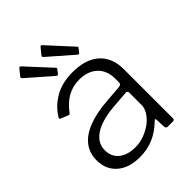

<svg xmlns="http://www.w3.org/2000/svg" viewBox="-217 -859 979 979"><g transform="rotate(-45 272.0 -370.0)"><path d="M393 -67Q354 -29 309.5 -9.5Q265 10 210 10Q132 10 87 -29.5Q42 -69 42 -135Q42 -187 71 -224.5Q100 -262 157 -284Q214 -306 298 -312L387 -319Q395 -320 399.5 -323.5Q404 -327 404 -334V-363Q404 -421 368 -455Q332 -489 270 -489Q223 -489 185 -467.5Q147 -446 116 -404Q113 -400 110.5 -398.5Q108 -397 104 -399L62 -416Q59 -418 58 -420.5Q57 -423 61 -429Q92 -479 145 -509.5Q198 -540 273 -540Q336 -540 379.5 -519.5Q423 -499 446 -460Q469 -421 469 -368V-13Q469 -5 466 -2.5Q463 0 456 0H419Q414 0 411 -3.5Q408 -7 407 -13L405 -65Q403 -79 393 -67ZM404 -259Q404 -276 390 -274L315 -268Q263 -265 224.5 -255Q186 -245 160.5 -229Q135 -213 121.5 -191.5Q108 -170 108 -142Q108 -95 141 -68.5Q174 -42 230 -42Q264 -42 296 -54.5Q328 -67 353 -86Q378 -107 391 -129Q404 -151 404 -171V-259ZM96 -746Q102 -753 108 -747L229 -616Q235 -610 228 -604L215 -587Q212 -582 208.5 -582Q205 -582 200 -586L73 -697Q67 -703 66.5 -706Q66 -709 70 -714ZM249 -746Q255 -753 261 -747L381 -616Q388 -610 381 -604L368 -587Q365 -582 361.5 -582Q358 -582 353 -586L226 -697Q219 -703 219 -706Q219 -709 223 -714Z"/></g></svg>

Font: Libre Franklin Thin Light
Style: Regular
Weight: 300
Version: Version 3.000